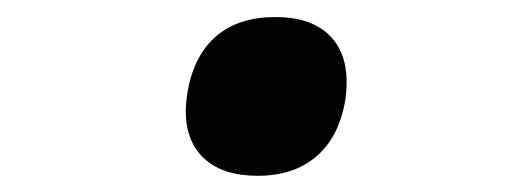

<svg xmlns="http://www.w3.org/2000/svg" viewBox="-20 -394 640 231"><path d="M203.5 -260.5Q203.5 -270.5 206 -285.5Q214 -328.5 240.8 -351Q267.5 -373.5 311.5 -373.5Q352.5 -373.5 374.8 -353Q397 -332.5 397 -295.5Q397 -282.5 395 -271Q387 -228 360 -205.2Q333 -182.5 290 -182.5Q248.5 -182.5 226 -203Q203.5 -223.5 203.5 -260.5Z"/></svg>

Font: JuliaMono MediumItalic
Style: Regular
Weight: 500
Italic angle: -9°
Monospace: yes
Designer: cormullion
Foundry: corm
Version: Version 0.049; ttfautohint (v1.8.4)